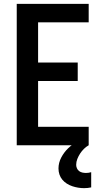

<svg xmlns="http://www.w3.org/2000/svg" viewBox="-20 -755 540 998"><path d="M67 0V-735H441V-639H178V-430H384V-334H178V-96H441V0ZM417 223Q402 223 386.5 220.5Q371 218 356 213Q341 208 327.5 199.5Q314 191 304 179Q294 167 289 152Q284 137 284 121Q284 91 298.5 63.5Q313 36 335 15Q357 -6 384.5 -20Q412 -34 441 -41V0Q427 8 416 19Q405 30 396.5 43Q388 56 382 71Q376 86 376 102Q376 111 380 120Q384 129 391.5 134.5Q399 140 408.5 142Q418 144 427 144Q434 144 440.5 143Q447 142 454 140V219Q445 221 436 222Q427 223 417 223Z"/></svg>

Font: Iosevka Fixed
Style: Bold
Weight: 700
Monospace: yes
Designer: Belleve Invis
Foundry: Belleve Invis
Version: Version 32.3.0